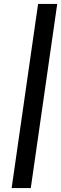

<svg xmlns="http://www.w3.org/2000/svg" viewBox="-20 -760 310 973"><path d="M39 193 173 -740H270L136 193Z"/></svg>

Font: Lexend
Style: Italic
Weight: 400
Italic angle: -8.13011°
Designer: Bonnie Shaver-Troup, Thomas Jockin
Foundry: Lexend
Version: Version 1.007